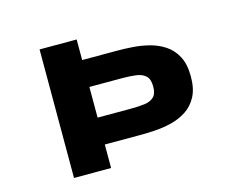

<svg xmlns="http://www.w3.org/2000/svg" viewBox="-96 -855 1293 1010"><g transform="rotate(-15 550.0 -350.0)"><path d="M190.5 0V-700H392.5V-588H584Q621.5 -588 666.8 -585Q712 -582 757 -570.5Q802 -559 839.5 -534.2Q877 -509.5 899.8 -466.5Q922.5 -423.5 922.5 -357Q922.5 -290.5 899.8 -247.8Q877 -205 839.5 -180.5Q802 -156 757 -144.8Q712 -133.5 666.8 -130.8Q621.5 -128 584 -128H392.5V0ZM392.5 -274.5H572.5Q615 -274.5 647.5 -278.5Q680 -282.5 698.8 -300Q717.5 -317.5 717.5 -357Q717.5 -397 698.8 -414.8Q680 -432.5 647.5 -437Q615 -441.5 572.5 -441.5H392.5Z"/></g></svg>

Font: Trispace Expanded ExtraBold
Style: Regular
Weight: 800
Width: 7
Designer: Tyler Finck
Foundry: Etcetera Type Company
Version: Version 1.210; ttfautohint (v1.8.3)